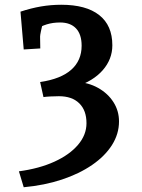

<svg xmlns="http://www.w3.org/2000/svg" viewBox="-20 -682 595 807"><path d="M79.7 105 59.5 38.1Q145.3 26.5 209 -2.6Q272.8 -31.8 308.1 -73.5Q343.5 -115.1 343.5 -164.1Q343.5 -218.2 313 -247.9Q282.6 -277.6 227.6 -277.6Q210.7 -277.6 192 -276.6Q173.4 -275.6 162.7 -274L148.7 -337.2Q236 -350.1 279.5 -388.9Q323.1 -427.6 323.1 -489.7Q323.1 -537.7 299.5 -562.6Q275.9 -587.5 232.5 -587.5Q202 -587.5 176.5 -579.6Q150.9 -571.7 130.7 -557L168.7 -623.3Q165.1 -607.4 160.3 -587.1Q155.5 -566.9 152 -550.5Q148.5 -534.1 148.5 -528.1L149.3 -478.4L79.7 -474.1L66.1 -633Q110.5 -647.7 152.4 -654.9Q194.3 -662 237.4 -662Q341.9 -662 397 -618.6Q452.2 -575.2 452.2 -491.7Q452.2 -433.3 412 -387.1Q371.7 -341 297.6 -317.1L298.1 -338.5Q351.6 -335.5 392.5 -312.4Q433.5 -289.4 456.8 -252.8Q480.2 -216.2 480.2 -171.5Q480.2 -119.2 450.8 -72.6Q421.4 -26 367.2 11.3Q313 48.5 240.1 72.7Q167.3 96.9 79.7 105Z"/></svg>

Font: Andada Pro
Style: Regular
Weight: 400
Designer: Carolina Giovagnoli
Foundry: Huerta Tipografica
Version: Version 3.003